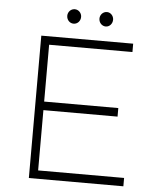

<svg xmlns="http://www.w3.org/2000/svg" viewBox="-57 -890 761 939"><g transform="rotate(5 323.5 -421.0)"><path d="M272 -842C253 -842 238 -826 238 -807C238 -787 253 -771 272 -771C291 -771 306 -787 306 -807C306 -826 291 -842 272 -842ZM430 -842C411 -842 396 -826 396 -807C396 -787 411 -771 430 -771C448 -771 463 -787 463 -807C463 -826 448 -842 430 -842ZM120 -699V0H584V-41H162V-337H526V-379H162V-658H571V-699Z"/></g></svg>

Font: Montserrat arm ExtraLight
Style: Regular
Weight: 275
Designer: Julieta Ulanovsky
Foundry: Julieta Ulanovsky
Version: Version 6.000;PS 006.000;hotconv 1.0.88;makeotf.lib2.5.64775